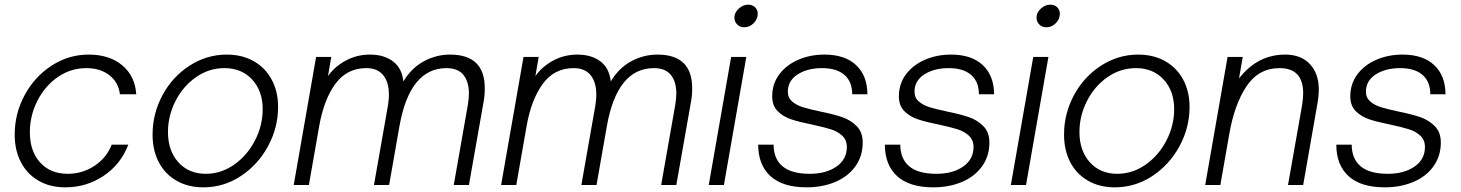

<svg xmlns="http://www.w3.org/2000/svg" viewBox="-20 -793 6264 823"><path d="M43 -216Q43 -306 85.5 -385Q128 -464 201 -511.5Q274 -559 360 -559Q449 -559 504 -513Q559 -467 564 -389H494Q488 -440 449 -470.5Q410 -501 350 -501Q283 -501 227.5 -462.5Q172 -424 140 -360.5Q108 -297 108 -226Q108 -145 152 -96.5Q196 -48 270 -48Q334 -48 385.5 -82.5Q437 -117 459 -173H530Q498 -89 424.5 -39.5Q351 10 260 10Q194 10 145 -18.5Q96 -47 69.5 -98Q43 -149 43 -216Z M634 -216Q634 -306 676.5 -385Q719 -464 792.5 -511.5Q866 -559 952 -559Q1018 -559 1068 -530.5Q1118 -502 1145 -451Q1172 -400 1172 -335Q1172 -246 1129 -166.5Q1086 -87 1012.5 -38.5Q939 10 852 10Q786 10 736.5 -18.5Q687 -47 660.5 -98Q634 -149 634 -216ZM1106 -325Q1106 -403 1061 -452Q1016 -501 942 -501Q876 -501 820.5 -462.5Q765 -424 732.5 -360.5Q700 -297 700 -227Q700 -147 744.5 -97.5Q789 -48 862 -48Q928 -48 984 -87.5Q1040 -127 1073 -191Q1106 -255 1106 -325Z M1239 0 1335 -549H1400L1386 -467Q1414 -507 1461.5 -533Q1509 -559 1566 -559Q1626 -559 1664.5 -530Q1703 -501 1709 -444Q1744 -502 1797 -530.5Q1850 -559 1909 -559Q2058 -559 2058 -415Q2058 -383 2053 -357L1990 0H1925L1985 -341Q1990 -371 1990 -392Q1990 -443 1966.5 -472Q1943 -501 1894 -501Q1736 -501 1692 -251L1648 0H1583L1643 -341Q1647 -364 1647 -388Q1647 -441 1622.5 -471Q1598 -501 1550 -501Q1467 -501 1417.5 -433.5Q1368 -366 1348 -251L1304 0Z M2128 0 2224 -549H2289L2275 -467Q2303 -507 2350.5 -533Q2398 -559 2455 -559Q2515 -559 2553.5 -530Q2592 -501 2598 -444Q2633 -502 2686 -530.5Q2739 -559 2798 -559Q2947 -559 2947 -415Q2947 -383 2942 -357L2879 0H2814L2874 -341Q2879 -371 2879 -392Q2879 -443 2855.5 -472Q2832 -501 2783 -501Q2625 -501 2581 -251L2537 0H2472L2532 -341Q2536 -364 2536 -388Q2536 -441 2511.5 -471Q2487 -501 2439 -501Q2356 -501 2306.5 -433.5Q2257 -366 2237 -251L2193 0Z M3083 0H3018L3114 -549H3179ZM3128 -718Q3128 -739 3146.5 -756Q3165 -773 3187 -773Q3205 -773 3216.5 -762Q3228 -751 3228 -734Q3228 -711 3210.5 -693.5Q3193 -676 3170 -676Q3152 -676 3140 -688Q3128 -700 3128 -718Z M3230 -173H3296Q3296 -113 3334 -80.5Q3372 -48 3451 -48Q3521 -48 3565.5 -79Q3610 -110 3610 -163Q3610 -193 3590 -211.5Q3570 -230 3541 -239Q3512 -248 3461 -259Q3406 -270 3371.5 -281.5Q3337 -293 3313.5 -316.5Q3290 -340 3290 -380Q3290 -434 3320.5 -474.5Q3351 -515 3402 -537Q3453 -559 3514 -559Q3602 -559 3650 -513.5Q3698 -468 3698 -389H3633Q3633 -443 3599.5 -472Q3566 -501 3504 -501Q3441 -501 3399 -474Q3357 -447 3357 -400Q3357 -374 3375.5 -358Q3394 -342 3421.5 -333.5Q3449 -325 3496 -315Q3555 -303 3591 -290.5Q3627 -278 3652.5 -252Q3678 -226 3678 -182Q3678 -124 3646.5 -80Q3615 -36 3560 -13Q3505 10 3438 10Q3335 10 3282.5 -38Q3230 -86 3230 -173Z M3773 -173H3839Q3839 -113 3877 -80.5Q3915 -48 3994 -48Q4064 -48 4108.5 -79Q4153 -110 4153 -163Q4153 -193 4133 -211.5Q4113 -230 4084 -239Q4055 -248 4004 -259Q3949 -270 3914.5 -281.5Q3880 -293 3856.5 -316.5Q3833 -340 3833 -380Q3833 -434 3863.5 -474.5Q3894 -515 3945 -537Q3996 -559 4057 -559Q4145 -559 4193 -513.5Q4241 -468 4241 -389H4176Q4176 -443 4142.5 -472Q4109 -501 4047 -501Q3984 -501 3942 -474Q3900 -447 3900 -400Q3900 -374 3918.5 -358Q3937 -342 3964.5 -333.5Q3992 -325 4039 -315Q4098 -303 4134 -290.5Q4170 -278 4195.5 -252Q4221 -226 4221 -182Q4221 -124 4189.5 -80Q4158 -36 4103 -13Q4048 10 3981 10Q3878 10 3825.5 -38Q3773 -86 3773 -173Z M4378 0H4313L4409 -549H4474ZM4423 -718Q4423 -739 4441.5 -756Q4460 -773 4482 -773Q4500 -773 4511.5 -762Q4523 -751 4523 -734Q4523 -711 4505.5 -693.5Q4488 -676 4465 -676Q4447 -676 4435 -688Q4423 -700 4423 -718Z M4541 -216Q4541 -306 4583.5 -385Q4626 -464 4699.5 -511.5Q4773 -559 4859 -559Q4925 -559 4975 -530.5Q5025 -502 5052 -451Q5079 -400 5079 -335Q5079 -246 5036 -166.5Q4993 -87 4919.5 -38.5Q4846 10 4759 10Q4693 10 4643.5 -18.5Q4594 -47 4567.5 -98Q4541 -149 4541 -216ZM5013 -325Q5013 -403 4968 -452Q4923 -501 4849 -501Q4783 -501 4727.5 -462.5Q4672 -424 4639.5 -360.5Q4607 -297 4607 -227Q4607 -147 4651.5 -97.5Q4696 -48 4769 -48Q4835 -48 4891 -87.5Q4947 -127 4980 -191Q5013 -255 5013 -325Z M5146 0 5242 -549H5307L5291 -457Q5333 -510 5382 -534.5Q5431 -559 5489 -559Q5557 -559 5595 -518Q5633 -477 5633 -410Q5633 -379 5625 -337L5566 0H5501L5561 -340Q5566 -372 5566 -393Q5566 -501 5465 -501Q5375 -501 5323 -423Q5271 -345 5249 -217L5211 0Z M5708 -173H5774Q5774 -113 5812 -80.5Q5850 -48 5929 -48Q5999 -48 6043.5 -79Q6088 -110 6088 -163Q6088 -193 6068 -211.5Q6048 -230 6019 -239Q5990 -248 5939 -259Q5884 -270 5849.5 -281.5Q5815 -293 5791.5 -316.5Q5768 -340 5768 -380Q5768 -434 5798.5 -474.5Q5829 -515 5880 -537Q5931 -559 5992 -559Q6080 -559 6128 -513.5Q6176 -468 6176 -389H6111Q6111 -443 6077.5 -472Q6044 -501 5982 -501Q5919 -501 5877 -474Q5835 -447 5835 -400Q5835 -374 5853.5 -358Q5872 -342 5899.5 -333.5Q5927 -325 5974 -315Q6033 -303 6069 -290.5Q6105 -278 6130.5 -252Q6156 -226 6156 -182Q6156 -124 6124.5 -80Q6093 -36 6038 -13Q5983 10 5916 10Q5813 10 5760.5 -38Q5708 -86 5708 -173Z"/></svg>

Font: Open Sauce One Light Italic
Style: Regular
Weight: 300
Italic angle: -10°
Designer: Alfredo Marco Pradil
Foundry: Creative Sauce Fz LLC
Version: Version 1.477